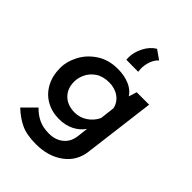

<svg xmlns="http://www.w3.org/2000/svg" viewBox="-256 -802 1127 1127"><g transform="rotate(45 307.5 -238.5)"><path d="M283 -515Q282 -521 282 -533Q282 -576 304.5 -620.5Q327 -665 365 -688L422 -648Q402 -631 391 -601Q380 -571 380 -538Q380 -530 382 -514ZM564 -423 508 22Q498 109 429 160Q360 211 258 211Q181 211 133 188.5Q85 166 41 124L117 48Q148 80 183.5 96.5Q219 113 268 113Q322 113 357.5 83.5Q393 54 399 3L407 -65Q383 -30 342.5 -9.5Q302 11 249 11Q190 11 143 -15.5Q96 -42 69 -91.5Q42 -141 42 -208Q42 -258 69.5 -312.5Q97 -367 152.5 -404.5Q208 -442 286 -442Q342 -442 384 -423.5Q426 -405 445 -373L461 -423ZM431 -260Q422 -301 388 -325.5Q354 -350 306 -350Q255 -350 221.5 -327.5Q188 -305 172.5 -272Q157 -239 157 -208Q157 -150 192.5 -115.5Q228 -81 288 -81Q329 -81 365 -104.5Q401 -128 420 -168Z"/></g></svg>

Font: Josefin Sans SemiBold
Style: Italic
Weight: 600
Italic angle: -7°
Designer: Santiago Orozco
Foundry: Typemade
Version: Version 2.000